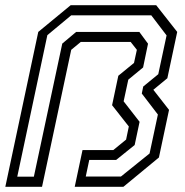

<svg xmlns="http://www.w3.org/2000/svg" viewBox="-40 -720 712 740"><path d="M-19.5 0 107.5 -597 232.5 -700H562L643 -597L605 -418.5L551 -374L611.5 -296.5L572.5 -113L435.5 0H248L278 -141.5H396.5L446 -182L456.5 -232.5L392 -314.5L416 -428L476.5 -477.5L487.5 -528L463.5 -558.5H271.5L234.5 -528L122 0ZM26.5 -39H90.5L200 -552L253.5 -597H497L530.5 -551.5L511.5 -460L454.5 -413L436.5 -329.5L498 -250.5L479 -161L407.5 -103.5H304L290.5 -39.5H426L536.5 -128.5L568.5 -278.5L506.5 -359.5L512 -386.5L570 -434L602 -583.5L543 -661H234.5L142.5 -584.5Z"/></svg>

Font: Tourney
Style: Italic
Weight: 400
Italic angle: -12°
Version: Version 1.015